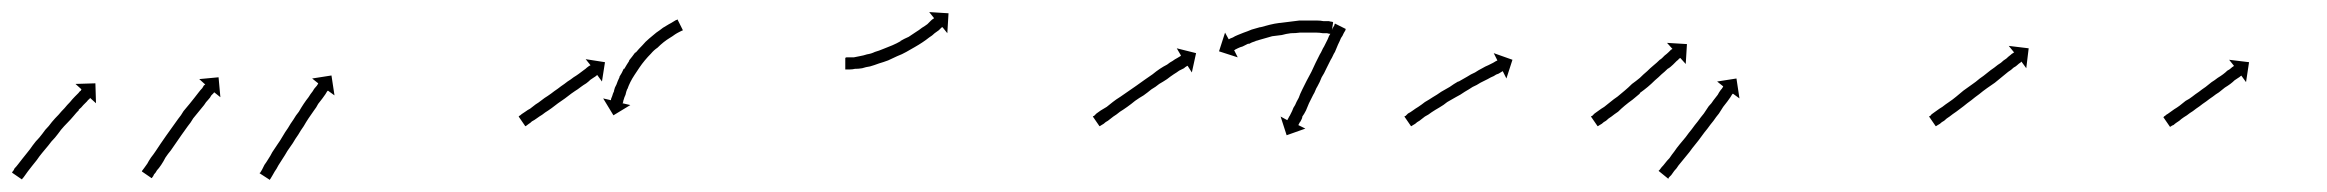

<svg xmlns="http://www.w3.org/2000/svg" viewBox="-28 -284 3854 318"><path d="M-7 0Q-5 -2 -4 -5Q-1 -8 2 -12Q5 -16 9 -21Q13 -26 17 -31Q22 -37 26 -43Q31 -50 37 -56Q42 -62 47 -69Q53 -75 58 -82Q63 -88 69 -94Q74 -100 79 -105Q83 -110 88 -115Q92 -120 96 -124Q99 -127 102 -130Q104 -133 106 -134Q106 -135 107 -136L97 -145L130 -146L131 -113L121 -122Q121 -121 120 -120Q118 -119 116 -116Q113 -113 110 -110Q107 -106 102 -102H103Q98 -97 94 -92Q89 -86 84 -81Q78 -75 73 -69Q68 -62 63 -56Q57 -50 52 -43Q47 -37 42 -31Q37 -25 33 -19Q29 -14 25 -9Q21 -4 18 0Q15 4 13 7Q11 10 9 12Q9 13 8 13L-8 2Q-8 1 -7 0ZM208 -2Q209 -3 211 -6Q213 -9 216 -13Q218 -17 222 -23Q226 -28 230 -34Q234 -40 238 -46Q243 -53 247 -59Q252 -66 257 -73Q262 -80 267 -87Q272 -93 276 -100Q281 -106 286 -112Q290 -117 294 -122Q298 -127 301 -131Q304 -135 307 -138Q309 -141 310 -143H311Q311 -144 312 -144L302 -153L334 -156L337 -123L327 -131Q326 -131 326 -130Q324 -128 322 -126Q320 -122 317 -119Q313 -115 310 -110Q306 -105 301 -99Q297 -94 292 -88Q288 -81 283 -75Q278 -68 273 -61Q269 -55 264 -48Q259 -41 255 -35Q250 -29 246 -23Q243 -17 239 -11Q235 -5 232 -2Q230 2 227 5Q226 8 224 10Q224 11 223 11L207 0Q207 -1 208 -2ZM403 2Q404 0 406 -3Q408 -7 410 -11Q413 -15 416 -20Q420 -26 423 -32Q427 -38 431 -44Q436 -51 440 -58Q444 -65 449 -72Q453 -79 458 -86Q462 -93 467 -99Q471 -106 475 -112Q479 -118 483 -123Q486 -128 490 -133Q492 -137 495 -140Q497 -142 498 -144Q499 -145 499 -146L489 -154L521 -159L526 -126L515 -134Q515 -133 514 -133Q513 -131 511 -128Q509 -125 506 -121Q503 -117 499 -112Q496 -106 492 -101Q488 -95 483 -88Q479 -82 475 -75Q470 -68 466 -61Q461 -54 457 -47Q453 -41 448 -34Q444 -27 440 -21Q437 -16 433 -10Q430 -4 427 0Q425 4 423 7Q421 10 420 12Q419 13 419 14L402 3Q402 2 403 2Z M832 -92Q834 -93 836 -95Q839 -97 842 -99Q846 -102 850 -104Q854 -107 859 -111Q864 -114 869 -118Q874 -122 879 -125Q885 -129 890 -133Q896 -137 901 -141Q907 -145 912 -149Q917 -152 922 -156Q927 -159 931 -162Q935 -165 939 -168Q942 -170 944 -172Q945 -173 946 -173.5Q947 -174 948 -175Q949 -175 950 -176L942 -186L974 -181L969 -149L961 -160Q961 -159 960 -159Q958 -157 956 -156Q953 -154 950 -152Q947 -149 943 -146Q938 -143 934 -140Q929 -136 924 -133Q918 -129 913 -125Q908 -121 902 -117Q896 -113 891 -109Q886 -105 880 -101Q875 -98 870 -94Q865 -91 861 -88Q857 -85 853 -83Q850 -80 848 -79Q845 -77 844 -76Q843 -75 842 -75L831 -91Q832 -92 832 -92ZM1101 -233Q1101 -233 1101 -233Q1101 -233 1101 -233Q1101 -233 1101 -233Q1101 -233 1101 -233Q1099 -232 1097 -231Q1097 -231 1097 -231Q1097 -231 1097 -231Q1097 -231 1097 -231Q1097 -231 1097 -231Q1093 -229 1090 -227Q1090 -227 1090 -227Q1090 -227 1090 -227Q1090 -227 1090 -227Q1090 -227 1090 -227Q1086 -224 1081 -221Q1081 -221 1081 -221Q1081 -221 1081 -221Q1081 -221 1081 -221Q1081 -221 1081 -221Q1076 -218 1071 -214Q1071 -214 1071 -214Q1071 -214 1071 -214Q1071 -214 1071 -214Q1071 -214 1071 -214Q1066 -210 1061 -205Q1061 -205 1061 -205Q1061 -205 1061 -205Q1061 -205 1061 -205Q1061 -205 1061 -205Q1055 -201 1050 -195Q1050 -195 1050 -195Q1050 -195 1050 -195Q1050 -195 1050 -195Q1050 -195 1050 -195Q1045 -190 1040 -184Q1040 -184 1040 -184Q1040 -184 1040 -184Q1040 -184 1040 -184Q1040 -184 1040 -184Q1035 -178 1031 -172Q1031 -172 1031 -172Q1031 -172 1031 -172Q1031 -172 1031 -172Q1031 -172 1031 -172Q1027 -166 1023 -160Q1023 -160 1023 -160Q1023 -160 1023 -160Q1023 -160 1023 -160Q1023 -160 1023 -160Q1019 -154 1016 -148Q1016 -148 1016 -148Q1016 -148 1016 -148Q1016 -148 1016 -148Q1016 -148 1016 -148Q1013 -142 1011 -136Q1011 -136 1011 -136.5Q1011 -137 1011 -137Q1011 -137 1011 -137Q1011 -137 1011 -137Q1009 -132 1008 -127Q1008 -127 1008 -127Q1008 -127 1008 -127Q1008 -127 1008 -127Q1008 -127 1008 -127Q1006 -123 1005 -119Q1005 -119 1005 -119Q1005 -119 1005 -119Q1005 -119 1005 -119Q1005 -119 1005 -119Q1004 -117 1004 -114Q1004 -114 1004 -114.5Q1004 -115 1004 -115Q1004 -115 1004 -115Q1004 -115 1004 -115Q1004 -114 1003 -113L1016 -110L988 -93L971 -121L984 -118Q984 -119 984 -120Q984 -120 984 -120Q984 -120 984 -120Q984 -120 984 -120Q984 -120 984 -120Q985 -122 986 -125Q986 -125 986 -125Q986 -125 986 -125Q986 -125 986 -125Q986 -125 986 -125Q987 -129 989 -133Q989 -133 989 -133Q989 -133 989 -134Q989 -134 989 -134Q989 -134 989 -134Q990 -139 993 -144Q993 -144 993 -144Q993 -144 993 -144Q993 -144 993 -144Q993 -144 993 -144Q995 -150 998 -156Q998 -156 998 -156.5Q998 -157 998 -157Q998 -157 998 -157Q998 -157 998 -157Q1002 -163 1005 -170Q1005 -170 1005.5 -170Q1006 -170 1006 -170Q1006 -170 1006 -170Q1006 -170 1006 -170Q1010 -177 1014 -183Q1014 -183 1014 -183Q1014 -183 1014 -183Q1014 -183 1014 -183.5Q1014 -184 1014 -184Q1019 -190 1024 -197Q1024 -197 1024 -197Q1024 -197 1024 -197Q1025 -197 1025 -197Q1025 -197 1025 -197Q1030 -203 1036 -209Q1036 -209 1036 -209Q1036 -209 1036 -209Q1036 -209 1036 -209Q1036 -209 1036 -209Q1041 -215 1047 -220Q1047 -220 1047 -220Q1047 -220 1047 -220Q1047 -220 1047 -220Q1047 -220 1047 -220Q1053 -225 1059 -230Q1059 -230 1059 -230Q1059 -230 1059 -230Q1059 -230 1059 -230Q1059 -230 1059 -230Q1065 -234 1070 -238Q1070 -238 1070 -238Q1070 -238 1070 -238Q1070 -238 1070 -238Q1070 -238 1070 -238Q1075 -241 1080 -244Q1080 -244 1080 -244Q1080 -244 1080 -244Q1080 -244 1080 -244Q1080 -244 1080 -244Q1084 -246 1087 -248Q1087 -248 1087 -248Q1087 -248 1087 -248Q1087 -248 1087 -248Q1087 -248 1087 -248Q1090 -250 1092 -251Q1092 -251 1092 -251Q1092 -251 1092 -251Q1093 -251 1093 -251Q1093 -251 1093 -251Q1093 -251 1094 -252L1103 -234Q1102 -233 1101 -233Z M1374 -189Q1374 -189 1374 -189Q1374 -189 1374 -189Q1374 -189 1374 -189Q1374 -189 1374 -189Q1376 -189 1379 -189Q1379 -189 1379 -189Q1379 -189 1379 -189Q1379 -189 1378.5 -189Q1378 -189 1378 -189Q1382 -189 1386 -189Q1386 -189 1386 -189Q1386 -189 1386 -189Q1386 -189 1386 -189Q1386 -189 1386 -189Q1391 -190 1396 -191Q1396 -191 1396 -191Q1396 -191 1396 -191Q1396 -191 1396 -191Q1396 -191 1396 -191Q1402 -192 1408 -194Q1408 -194 1408 -194Q1408 -194 1408 -194Q1408 -194 1408 -194Q1408 -194 1408 -194Q1415 -195 1421 -198Q1421 -198 1421 -198Q1421 -198 1421 -198Q1421 -198 1421 -198Q1421 -198 1421 -198Q1428 -200 1435 -203Q1435 -203 1435 -203Q1435 -203 1435 -203Q1435 -203 1435 -203Q1435 -203 1435 -203Q1442 -206 1450 -209Q1450 -209 1450 -209Q1450 -209 1450 -209Q1450 -209 1450 -209Q1450 -209 1450 -209Q1457 -212 1464 -216Q1464 -216 1464 -216Q1464 -216 1464 -216Q1464 -216 1463.5 -216Q1463 -216 1463 -216Q1470 -220 1477 -223Q1477 -223 1477 -223Q1477 -223 1477 -223Q1477 -223 1477 -223Q1477 -223 1477 -223Q1483 -227 1489 -231Q1489 -231 1489 -231Q1489 -231 1489 -231Q1489 -231 1489 -231Q1489 -231 1489 -231Q1494 -234 1499 -238Q1499 -238 1499 -238Q1499 -238 1499 -238Q1499 -238 1499 -238Q1499 -238 1499 -238Q1504 -241 1508 -244Q1508 -244 1508 -244Q1508 -244 1508 -244Q1508 -244 1508 -244Q1508 -244 1508 -244Q1511 -247 1514 -250Q1514 -250 1514 -250Q1514 -250 1514 -250Q1514 -250 1514 -250Q1514 -250 1514 -250Q1516 -252 1518 -253Q1519 -254 1519 -254L1511 -264L1543 -262L1541 -229L1533 -239Q1532 -239 1531 -238Q1529 -236 1527 -234Q1527 -234 1527 -234Q1527 -234 1527 -234Q1527 -234 1527 -234Q1527 -234 1527 -234Q1524 -232 1520 -229Q1520 -229 1520 -229Q1520 -229 1520 -229Q1520 -229 1520 -229Q1520 -229 1520 -229Q1516 -225 1511 -222Q1511 -222 1511 -222Q1511 -222 1511 -222Q1511 -222 1511 -222Q1511 -222 1511 -222Q1506 -218 1500 -214Q1500 -214 1500 -214Q1500 -214 1500 -214Q1500 -214 1500 -214Q1500 -214 1500 -214Q1494 -210 1487 -206Q1487 -206 1487 -206Q1487 -206 1487 -206Q1487 -206 1487 -206Q1487 -206 1487 -206Q1480 -202 1473 -198Q1473 -198 1473 -198Q1473 -198 1473 -198Q1473 -198 1473 -198Q1473 -198 1473 -198Q1466 -194 1458 -191Q1458 -191 1458 -191Q1458 -191 1458 -191Q1458 -191 1458 -191Q1458 -191 1458 -191Q1450 -187 1443 -184Q1443 -184 1443 -184Q1443 -184 1443 -184Q1443 -184 1443 -184Q1443 -184 1443 -184Q1435 -181 1428 -179Q1428 -179 1428 -179Q1428 -179 1428 -179Q1428 -179 1428 -179Q1428 -179 1428 -179Q1420 -176 1413 -174Q1413 -174 1413 -174Q1413 -174 1413 -174Q1413 -174 1413 -174Q1413 -174 1413 -174Q1406 -173 1400 -171Q1400 -171 1400 -171Q1400 -171 1400 -171Q1400 -171 1400 -171Q1400 -171 1400 -171Q1394 -170 1389 -170Q1389 -170 1389 -170Q1389 -170 1389 -170Q1389 -170 1388.5 -170Q1388 -170 1388 -170Q1384 -169 1380 -169Q1380 -169 1380 -169Q1380 -169 1380 -169Q1380 -169 1380 -169Q1380 -169 1380 -169Q1376 -169 1374 -169Q1374 -169 1374 -169Q1374 -169 1374 -169Q1374 -169 1374 -169Q1374 -169 1374 -169Q1373 -169 1372 -169V-188Q1373 -189 1374 -189Z M1784 -92Q1786 -94 1788 -96Q1791 -98 1795 -101Q1800 -104 1805 -107Q1810 -111 1815 -115Q1820 -119 1828 -124Q1835 -129 1841 -133Q1848 -138 1854 -142Q1861 -147 1868 -152Q1875 -157 1881 -161Q1887 -166 1893 -170Q1899 -174 1905 -177Q1910 -181 1914 -183Q1918 -186 1922 -188Q1925 -190 1927 -191Q1928 -192 1928 -192L1921 -204L1953 -196L1946 -164L1939 -175Q1938 -175 1937 -174Q1935 -173 1933 -171Q1929 -169 1925 -167Q1921 -164 1916 -161Q1910 -157 1905 -153Q1899 -149 1892 -145Q1886 -140 1879 -136Q1873 -131 1866 -126Q1859 -122 1852 -117Q1846 -112 1839 -107Q1832 -102 1827 -99Q1821 -94 1816 -91Q1811 -87 1807 -84Q1803 -82 1800 -79Q1797 -77 1795 -76Q1794 -75 1793 -75L1782 -91Q1783 -92 1784 -92ZM2175 -228Q2175 -228 2175 -228Q2175 -228 2175 -228Q2175 -228 2175 -228Q2175 -228 2175 -228Q2173 -228 2170 -229Q2170 -229 2170 -229Q2170 -229 2170 -229Q2170 -229 2170.5 -229Q2171 -229 2171 -229Q2167 -229 2162 -229Q2162 -229 2162 -229Q2162 -229 2162 -229Q2162 -229 2162.5 -229Q2163 -229 2163 -229Q2157 -230 2152 -230Q2152 -230 2152 -230Q2152 -230 2152 -230Q2152 -230 2152 -230Q2152 -230 2152 -230Q2146 -230 2139 -230Q2139 -230 2139 -230Q2139 -230 2139 -230Q2139 -230 2139 -230Q2139 -230 2139 -230Q2132 -230 2125 -230Q2125 -230 2125 -230Q2125 -230 2125 -230Q2125 -230 2125 -230Q2125 -230 2125 -230Q2118 -229 2110 -229Q2110 -229 2110 -229Q2110 -229 2110 -229Q2110 -229 2110 -229Q2110 -229 2110 -229Q2102 -228 2095 -226Q2095 -226 2095 -226Q2095 -226 2095 -226Q2095 -226 2095 -226Q2095 -226 2095 -226Q2087 -225 2079 -224Q2079 -224 2079 -224Q2079 -224 2079 -224Q2079 -224 2079 -224Q2079 -224 2079 -224Q2072 -222 2065 -220Q2065 -220 2065 -220Q2065 -220 2065 -220Q2065 -220 2065 -220Q2065 -220 2065 -220Q2058 -218 2051 -216Q2051 -216 2051 -216Q2051 -216 2051 -216Q2051 -216 2051.5 -216Q2052 -216 2052 -216Q2045 -214 2040 -211Q2040 -211 2040 -211Q2040 -211 2040 -211Q2040 -211 2040 -211.5Q2040 -212 2040 -212Q2034 -209 2030 -207Q2030 -207 2030 -207Q2030 -207 2030 -207Q2030 -207 2030 -207Q2030 -207 2030 -207Q2026 -206 2022 -204Q2022 -204 2022 -204Q2022 -204 2022 -204Q2022 -204 2022 -204Q2022 -204 2022 -204Q2020 -203 2018 -202Q2018 -202 2018 -202Q2018 -202 2018 -202Q2018 -202 2018 -202Q2018 -202 2018 -202Q2017 -201 2016 -201L2022 -189L1991 -199L2001 -230L2007 -219Q2008 -219 2009 -220Q2009 -220 2009 -220Q2009 -220 2009 -220Q2009 -220 2009 -220Q2009 -220 2009 -220Q2011 -221 2014 -222Q2014 -222 2014 -222Q2014 -222 2014 -222Q2014 -222 2014 -222Q2014 -222 2014 -222Q2017 -224 2022 -226Q2022 -226 2022 -226Q2022 -226 2022 -226Q2022 -226 2022 -226Q2022 -226 2022 -226Q2027 -228 2032 -230Q2032 -230 2032 -230Q2032 -230 2032 -230Q2032 -230 2032 -230Q2032 -230 2032 -230Q2038 -232 2045 -235Q2045 -235 2045 -235Q2045 -235 2045 -235Q2045 -235 2045 -235Q2045 -235 2045 -235Q2052 -237 2059 -239Q2059 -239 2059 -239Q2059 -239 2059 -239Q2059 -239 2059.5 -239Q2060 -239 2060 -239Q2067 -241 2075 -243Q2075 -243 2075 -243Q2075 -243 2075 -243Q2075 -243 2075 -243Q2075 -243 2075 -243Q2083 -245 2091 -246Q2091 -246 2091 -246Q2091 -246 2091 -246Q2091 -246 2091.5 -246Q2092 -246 2092 -246Q2100 -247 2108 -248Q2108 -248 2108 -248Q2108 -248 2108 -248Q2108 -248 2108 -248Q2108 -248 2108 -248Q2116 -249 2124 -250Q2124 -250 2124 -250Q2124 -250 2124 -250Q2124 -250 2124 -250Q2124 -250 2124 -250Q2132 -250 2139 -250Q2139 -250 2139 -250Q2139 -250 2139 -250Q2139 -250 2139 -250Q2139 -250 2139 -250Q2146 -250 2152 -250Q2152 -250 2152.5 -250Q2153 -250 2153 -250Q2153 -250 2153 -250Q2153 -250 2153 -250Q2159 -250 2164 -249Q2164 -249 2164 -249Q2164 -249 2164 -249Q2164 -249 2164 -249Q2164 -249 2164 -249Q2169 -249 2173 -249Q2173 -249 2173 -249Q2173 -249 2173 -249Q2173 -249 2173 -249Q2173 -249 2173 -249Q2176 -248 2178 -248Q2178 -248 2178 -248Q2178 -248 2178 -248Q2178 -248 2178 -248Q2178 -248 2178 -248Q2179 -248 2180 -247L2177 -228Q2176 -228 2175 -228ZM2200 -233Q2199 -232 2197 -228Q2196 -225 2193 -221Q2191 -216 2188 -210Q2186 -205 2183 -198Q2181 -195 2179.5 -191.5Q2178 -188 2176 -185Q2173 -179 2169 -171Q2165 -162 2161 -156Q2158 -148 2154 -141Q2152 -138 2150.5 -134Q2149 -130 2147 -127Q2143 -119 2140 -113Q2139 -110 2137.5 -107Q2136 -104 2135 -101Q2132 -95 2129 -91Q2129 -89 2128 -87Q2127 -85 2126 -83Q2125 -82 2124.5 -81Q2124 -80 2123 -78Q2123 -77 2122 -77L2134 -71L2103 -60L2093 -91L2104 -85Q2105 -86 2105 -87Q2106 -88 2106.5 -89.5Q2107 -91 2108 -92Q2110 -96 2112 -100Q2114 -106 2117 -110Q2119 -115 2123 -122Q2125 -128 2129 -136Q2132 -142 2136 -150Q2140 -157 2144 -165Q2147 -172 2151 -180Q2154 -186 2158 -194Q2160 -197 2161.5 -200.5Q2163 -204 2165 -207Q2168 -213 2171 -219Q2173 -225 2176 -229Q2178 -234 2179 -237Q2181 -240 2182 -242Q2182 -243 2183 -245L2201 -236Q2200 -234 2200 -233Z M2300 -92Q2302 -94 2304 -96Q2308 -98 2312 -101Q2316 -104 2321 -107Q2327 -111 2332 -115Q2339 -119 2345 -123Q2352 -127 2359 -132Q2366 -136 2373 -140Q2380 -145 2387 -149H2388Q2395 -153 2402 -157Q2408 -161 2415 -164Q2421 -168 2427 -171Q2432 -174 2437 -176Q2441 -178 2445 -180Q2448 -182 2450 -183Q2451 -183 2452 -184L2446 -196L2477 -185L2467 -154L2461 -166Q2460 -166 2459 -165Q2457 -164 2454 -162Q2450 -161 2446 -158Q2441 -156 2436 -153Q2430 -150 2424 -147Q2418 -143 2411 -140Q2405 -136 2398 -132Q2391 -127 2383 -123Q2376 -119 2369 -115Q2363 -110 2356 -106Q2349 -102 2343 -98Q2338 -94 2332 -91Q2327 -87 2323 -84Q2319 -82 2316 -79Q2313 -77 2311 -76Q2310 -75 2309 -75L2298 -91Q2299 -92 2300 -92Z M2609 -92Q2611 -94 2613 -96Q2616 -98 2620 -101Q2624 -104 2629 -107Q2629 -107 2629 -107Q2629 -107 2629 -107Q2629 -107 2629 -107Q2629 -107 2629 -107Q2634 -111 2639 -115Q2639 -115 2639 -115Q2639 -115 2639 -115Q2639 -115 2639 -115Q2639 -115 2639 -115Q2645 -120 2651 -124Q2657 -129 2663 -134Q2669 -139 2675 -145Q2682 -150 2688 -155Q2694 -161 2700 -166Q2705 -171 2711 -176Q2716 -180 2721 -185Q2723 -186 2725 -188Q2727 -190 2729 -192Q2733 -195 2736 -198Q2738 -200 2740 -202Q2741 -202 2742 -203L2733 -213L2766 -211L2764 -178L2755 -188Q2754 -187 2753 -187Q2752 -185 2749 -183Q2746 -180 2743 -177Q2741 -175 2738.5 -173Q2736 -171 2734 -170Q2729 -165 2724 -161Q2719 -156 2713 -151Q2707 -145 2701 -140Q2695 -135 2688 -130V-129Q2682 -124 2676 -119Q2669 -114 2663 -109Q2657 -104 2652 -99Q2652 -99 2652 -99Q2652 -99 2652 -99Q2652 -99 2652 -99Q2652 -99 2652 -99Q2646 -95 2641 -91Q2641 -91 2641 -91Q2641 -91 2641 -91Q2641 -91 2641 -91Q2641 -91 2641 -91Q2636 -88 2632 -84Q2628 -82 2625 -79Q2622 -77 2620 -76Q2619 -75 2618 -75L2607 -91Q2608 -92 2609 -92ZM2721 -3Q2722 -4 2724 -7Q2727 -10 2730 -14Q2733 -18 2737 -22Q2741 -28 2745 -33Q2749 -39 2754 -45Q2759 -51 2764 -57Q2769 -64 2774 -70Q2779 -77 2784 -83Q2789 -90 2794 -96Q2798 -102 2802 -108Q2807 -113 2810 -118Q2810 -118 2810 -118Q2810 -118 2810 -118Q2810 -118 2810 -118Q2810 -118 2810 -118Q2814 -123 2817 -127Q2819 -131 2822 -135Q2824 -137 2825 -139Q2826 -140 2826 -141L2816 -149L2848 -154L2853 -121L2842 -129Q2842 -128 2841 -128Q2840 -126 2838 -123Q2836 -120 2833 -116Q2830 -112 2826 -107Q2826 -107 2826 -107Q2826 -107 2826 -107Q2826 -107 2826 -107Q2826 -107 2826 -107Q2823 -102 2819 -96Q2814 -90 2810 -84Q2805 -78 2800 -71Q2795 -65 2790 -58Q2785 -51 2780 -45Q2775 -39 2770 -32Q2765 -26 2761 -21Q2756 -15 2752 -10Q2749 -5 2745 -1Q2742 3 2740 6Q2738 8 2736 10Q2736 11 2735 12L2719 -1Q2720 -2 2721 -3Z M3169 -92Q3170 -94 3173 -96Q3176 -98 3180 -101Q3184 -104 3189 -107Q3194 -111 3200 -115Q3206 -119 3212 -124Q3218 -129 3224 -134Q3231 -139 3238 -144Q3244 -148 3251 -154Q3257 -158 3263 -163Q3269 -168 3275 -172Q3281 -177 3286 -180Q3290 -184 3295 -187Q3298 -190 3302 -193Q3304 -195 3306 -196Q3307 -197 3308 -197L3299 -208L3332 -204L3328 -171L3320 -182Q3319 -181 3318 -180Q3316 -179 3314 -177Q3311 -174 3307 -172Q3303 -168 3298 -165Q3293 -161 3287 -156Q3282 -152 3276 -147Q3269 -142 3263 -138Q3256 -133 3250 -128Q3243 -123 3237 -118Q3230 -113 3224 -108Q3217 -103 3212 -99Q3206 -95 3201 -91Q3196 -88 3192 -84Q3188 -82 3185 -79Q3182 -77 3180 -76Q3179 -75 3178 -75L3167 -91Q3168 -92 3169 -92Z M3556 -91Q3558 -92 3560 -94Q3562 -95 3566 -98Q3570 -101 3573 -103Q3578 -106 3582 -109Q3587 -113 3592 -117Q3598 -120 3603 -124Q3608 -128 3614 -132Q3619 -136 3625 -140Q3630 -144 3635 -148Q3640 -151 3645 -155Q3650 -158 3654 -161Q3658 -164 3661 -167Q3665 -169 3667 -171Q3669 -173 3671 -174Q3671 -174 3672 -175L3664 -185L3697 -181L3692 -148L3684 -159Q3684 -158 3683 -158Q3681 -156 3679 -155Q3676 -153 3673 -151Q3670 -148 3666 -145Q3662 -142 3657 -139Q3652 -135 3647 -131Q3642 -128 3637 -124Q3631 -120 3626 -116Q3620 -112 3615 -108Q3609 -104 3604 -100Q3599 -97 3594 -93Q3589 -90 3585 -87Q3582 -84 3577 -81Q3574 -79 3572 -77Q3569 -76 3568 -75Q3567 -74 3566 -74L3555 -90Q3556 -90 3556 -91Z"/></svg>

Font: FRB American Cursive Just Arrows
Style: Italic
Weight: 400
Italic angle: -25°
Version: Version 2.0;Modular Font Editor K font №1